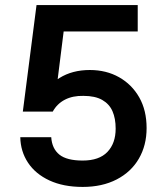

<svg xmlns="http://www.w3.org/2000/svg" viewBox="-20 -727 648 757"><path d="M306 10Q230 10 175 -15.5Q120 -41 90.5 -85.5Q61 -130 60 -186H182Q185 -141 214 -117.5Q243 -94 306 -94Q371 -94 403.5 -128Q436 -162 436 -220Q436 -260 423.5 -288.5Q411 -317 383 -333Q355 -349 309 -349Q267 -350 236 -334Q205 -318 188 -287H70L124 -707H523V-603H231L197 -332L123 -336Q164 -388 214.5 -419.5Q265 -451 334 -451Q399 -451 449.5 -422.5Q500 -394 529 -343Q558 -292 558 -222Q558 -154 527.5 -101.5Q497 -49 440 -19.5Q383 10 306 10Z"/></svg>

Font: 42dot Sans Light
Style: Bold
Weight: 700
Version: Version 1.000